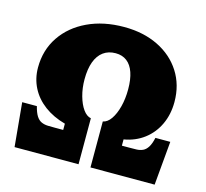

<svg xmlns="http://www.w3.org/2000/svg" viewBox="-103 -831 1019 948"><g transform="rotate(15 406.5 -356.5)"><path d="M49 0 28 -224H103Q111 -192 122 -175Q133 -158 148 -151.5Q163 -145 180.5 -144.5Q198 -144 219 -144H259V-176Q197 -193 152 -226.5Q107 -260 83 -307Q59 -354 59 -410Q59 -499 105 -567.5Q151 -636 232.5 -674.5Q314 -713 419 -713Q518 -713 593.5 -676Q669 -639 711.5 -572.5Q754 -506 754 -419Q754 -356 730 -304.5Q706 -253 662 -219.5Q618 -186 559 -176V-144H595Q616 -144 633.5 -144.5Q651 -145 665.5 -151.5Q680 -158 691 -175Q702 -192 709 -224H785L765 0H437V-235Q460 -239 478 -265Q496 -291 506.5 -331.5Q517 -372 517 -420Q517 -471 505 -506Q493 -541 469.5 -559Q446 -577 412 -577Q375 -577 349 -558Q323 -539 309.5 -502.5Q296 -466 296 -413Q296 -368 307 -328.5Q318 -289 336 -264Q354 -239 376 -235V0Z"/></g></svg>

Font: Literata Variable Black
Style: Regular
Weight: 900
Designer: Latin by Veronika Burian and Jose Scaglione. Greek by Irene Vlachou. Cyrillic by Vera Evstafieva.
Foundry: TypeTogether
Version: Version 3.021